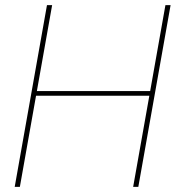

<svg xmlns="http://www.w3.org/2000/svg" viewBox="-20 -724 689 744"><path d="M37 0 162 -704H182L57 0ZM496 0 621 -704H641L516 0ZM110 -353 113 -371H574L571 -353Z"/></svg>

Font: Poppins Variable
Style: Italic
Weight: 100
Italic angle: -10°
Designer: Jonny Pinhorn
Foundry: Indian Type Foundry
Version: Version 6.000